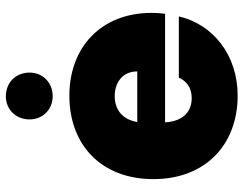

<svg xmlns="http://www.w3.org/2000/svg" viewBox="-108 -717 832 656"><g transform="rotate(-90 308.0 -389.0)"><path d="M308 -413C353 -413 392 -387 392 -336H219C228 -387 261 -413 308 -413ZM371 -194C360 -171 340 -150 301 -150C257 -150 222 -176 218 -241H589C591 -256 592 -271 592 -287C592 -460 474 -568 309 -568C141 -568 24 -459 24 -281C24 -102 143 7 309 7C449 7 553 -78 580 -194ZM307 -625C354 -625 388 -659 388 -704C388 -751 354 -785 307 -785C262 -785 228 -751 228 -704C228 -659 262 -625 307 -625Z"/></g></svg>

Font: SVN-Poppins ExtraBold
Style: Regular
Weight: 800
Designer: Ninad Kale (Devanagari), Jonny Pinhorn (Latin)
Foundry: Indian Type Foundry
Version: Version 3.002 2017; ttfautohint (v1.8.3)